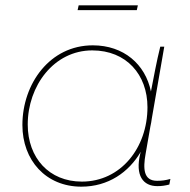

<svg xmlns="http://www.w3.org/2000/svg" viewBox="-20 -695 711 720"><path d="M570 3C587 3 599 1 615 -3L619 -24C601 -19 588 -17 569 -17C518 -17 516 -62 526 -118L544 -221C546 -230 548 -240 549 -249L596 -520H581C567 -464 557 -408 546 -352C525 -454 444 -525 328 -525C167 -525 64 -381 64 -226C64 -94 152 5 285 5C386 5 463 -49 508 -126L506 -119C486 -36 517 3 570 3ZM326 -506C454 -506 533 -415 533 -293C533 -141 433 -14 287 -14C164 -14 84 -103 84 -228C84 -373 182 -506 326 -506ZM271 -657H493L497 -675H275Z"/></svg>

Font: Fixel Display Thin
Style: Italic
Weight: 100
Italic angle: -10°
Designer: AlfaBravo + MacPaw
Foundry: Kyrylo Tkachov, Marchela Mozhyna, Serhii Makarenko, Maria Weinstein, Zakhar Kryvoshyya
Version: Version 1.210;Glyphs 3.2 (3217)